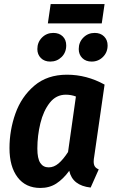

<svg xmlns="http://www.w3.org/2000/svg" viewBox="-20 -915 561 951"><path d="M498 -496 447 -142Q444 -126 444 -115Q444 -100 449.5 -91Q455 -82 469 -76L429 14Q339 4 323 -69Q293 -28 259 -6Q225 16 180 16Q107 16 67 -37Q27 -90 27 -181Q27 -270 56.5 -353Q86 -436 150 -490.5Q214 -545 312 -545Q409 -545 498 -496ZM165 -179Q165 -130 179.5 -108Q194 -86 221 -86Q247 -86 270 -105.5Q293 -125 317 -162L356 -437Q332 -446 306 -446Q258 -446 226.5 -406Q195 -366 180 -304.5Q165 -243 165 -179ZM165 -672Q165 -706 188 -729Q211 -752 244 -752Q273 -752 290.5 -735Q308 -718 308 -690Q308 -655 285 -632.5Q262 -610 229 -610Q200 -610 182.5 -627.5Q165 -645 165 -672ZM370 -672Q370 -706 393 -729Q416 -752 449 -752Q478 -752 495.5 -734.5Q513 -717 513 -690Q513 -656 490 -633Q467 -610 434 -610Q405 -610 387.5 -627.5Q370 -645 370 -672ZM217 -799 231 -895H498L484 -799Z"/></svg>

Font: Fira Sans Condensed SemiBold
Style: Italic
Weight: 600
Width: 3
Italic angle: -8°
Designer: bBox Type GmbH & Carrois Corporate GbR & Edenspiekermann AG
Foundry: bBox Type GmbH & Carrois Corporate GbR & Edenspiekermann AG
Version: Version 4.301